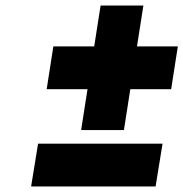

<svg xmlns="http://www.w3.org/2000/svg" viewBox="-20 -750 660 691"><path d="M92 -79 117 -233H565L540 -79ZM272 -282 342 -730H496L426 -282ZM148 -429 172 -583H620L596 -429Z"/></svg>

Font: Exo Thin Black
Style: Italic
Weight: 900
Italic angle: -9°
Version: Version 2.000